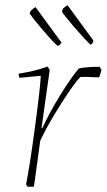

<svg xmlns="http://www.w3.org/2000/svg" viewBox="-20 -710 406 730"><path d="M324 -540Q297 -566 257.5 -612.5Q218 -659 216 -665Q216 -666 217 -670Q218 -674 219 -677Q230 -687 237 -690L335 -556L334 -550Q330 -542 324 -540ZM205 -537H197Q171 -562 137 -602.5Q103 -643 93 -658Q93 -659 94.5 -663.5Q96 -668 97 -669Q107 -679 115 -683L214 -548ZM85 0 79 -9Q92 -70 113 -226.5Q134 -383 135 -422L54 -414Q51 -420 51 -430Q112 -439 161 -457L169 -444L138 -224L141 -223Q167 -280 208.5 -347.5Q250 -415 280 -450Q310 -456 359 -456L366 -444L357 -416Q354 -416 337.5 -416.5Q321 -417 309.5 -417.5Q298 -418 285 -417Q263 -395 212.5 -316Q162 -237 133 -175L109 0Z"/></svg>

Font: Albura ExtraLight
Style: Italic
Weight: 156
Italic angle: -7°
Designer: Mercedes Jáuregui
Foundry: Omnibus-Type Team
Version: Version 1.000